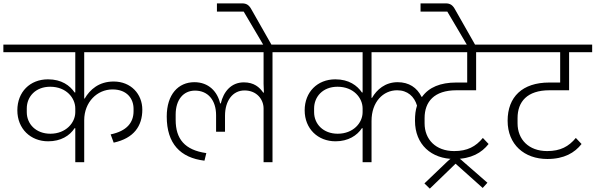

<svg xmlns="http://www.w3.org/2000/svg" viewBox="-40 -963 3536 1140"><path d="M407 0H460V-249C460 -357 537 -432 628 -432C716 -432 753 -375 753 -317V-303C753 -235 713 -185 617 -165L635 -116C755 -142 805 -215 805 -312C805 -404 738 -479 635 -479C547 -479 494 -431 463 -378H460V-653H877V-698H-20V-653H407V-414H403C375 -455 326 -492 245 -492C138 -492 63 -417 63 -308C63 -198 142 -124 246 -124C321 -124 374 -157 403 -202H407ZM259 -169C173 -169 119 -227 119 -297V-319C119 -389 171 -448 258 -448C354 -448 407 -381 407 -319V-297C407 -234 351 -169 259 -169Z M1525 0H1578V-653H1726V-698H857V-653H1525V-465L1527 -413H1523C1501 -445 1468 -474 1408 -474C1332 -474 1287 -418 1271 -349H1267C1251 -419 1199 -475 1114 -475C1019 -475 950 -403 950 -271C950 -110 1031 -26 1174 -9L1185 -54C1057 -72 1003 -138 1003 -251V-283C1003 -370 1048 -425 1118 -425C1195 -425 1243 -368 1243 -279V-181H1296V-276C1296 -364 1341 -426 1412 -426C1485 -426 1525 -372 1525 -319Z M1535 -677H1575V-692L1454 -905C1440 -931 1426 -943 1397 -943H1248V-894H1407L1495 -745Z M2113 0H2166V-245C2166 -358 2235 -427 2318 -427C2380 -427 2420 -390 2436 -336C2427 -308 2424 -282 2424 -246C2424 -105 2521 -19 2658 -19C2758 -19 2820 -56 2861 -108L2827 -144C2785 -93 2735 -66 2657 -66C2547 -66 2481 -135 2481 -231V-262C2481 -359 2538 -427 2670 -427H2787V-653H2924V-698H1686V-653H2113V-414H2109C2081 -455 2032 -492 1951 -492C1844 -492 1769 -416 1769 -308C1769 -198 1848 -124 1952 -124C2027 -124 2080 -158 2109 -202H2113ZM2669 -473C2575 -473 2507 -445 2466 -388H2463C2436 -443 2388 -475 2321 -475C2247 -475 2197 -431 2169 -382H2166V-653H2734V-473ZM1965 -169C1879 -169 1825 -227 1825 -297V-319C1825 -388 1876 -448 1964 -448C2060 -448 2113 -381 2113 -319V-297C2113 -233 2057 -169 1965 -169Z M2512 157 2665 9 2826 153 2854 122 2713 -1C2691 -21 2681 -30 2663 -30C2646 -30 2637 -23 2616 -4L2480 126Z M2744 -677H2784V-692L2663 -905C2649 -931 2635 -943 2606 -943H2457V-894H2616L2704 -745Z M3210 -19C3310 -19 3372 -56 3413 -108L3379 -144C3337 -93 3287 -66 3209 -66C3099 -66 3033 -135 3033 -231V-262C3033 -359 3090 -427 3222 -427H3339V-653H3476V-698H2884V-653H3286V-473H3221C3062 -473 2974 -388 2974 -246C2974 -105 3073 -19 3210 -19Z"/></svg>

Font: IBM Plex Devanagari Light
Style: Regular
Weight: 300
Designer: Mike Abbink, Paul van der Laan, Pieter van Rosmalen, Erin McLaughlin
Foundry: Bold Monday
Version: Version 1.0